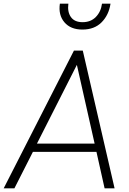

<svg xmlns="http://www.w3.org/2000/svg" viewBox="-35 -1019 699 1039"><path d="M-15 0 365 -745H413L585 0H531L487 -197H143L43 0ZM165 -242H477L381 -668ZM411 -859Q347 -859 313.5 -898.5Q280 -938 289 -999H335Q329 -955 348.5 -927Q368 -899 412 -899Q456 -899 483.5 -927Q511 -955 517 -999H563Q554 -938 515 -898.5Q476 -859 411 -859Z"/></svg>

Font: Plus Jakarta Sans ExtraLight
Style: Italic
Weight: 200
Italic angle: -8°
Designer: Gumpita Rahayu
Foundry: Tokotype
Version: Version 2.071; ttfautohint (v1.8.4.7-5d5b);gftools[0.9.29]